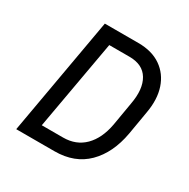

<svg xmlns="http://www.w3.org/2000/svg" viewBox="-155 -821 946 962"><g transform="rotate(30 318.5 -340.0)"><path d="M62 0 182 -680H376Q455 -680 507 -644Q559 -608 580 -545Q601 -482 586 -399L563 -264Q541 -141 470 -70.5Q399 0 283 0ZM372 -598H255L163 -81H286Q361 -81 409 -129Q457 -177 473 -264L496 -399Q513 -491 481 -544.5Q449 -598 372 -598Z"/></g></svg>

Font: Inria Sans
Style: Italic
Weight: 400
Italic angle: -10°
Designer: Black Foundry Team
Foundry: Black Foundry
Version: Version 1.2; ttfautohint (v1.8.3)